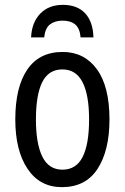

<svg xmlns="http://www.w3.org/2000/svg" viewBox="-20 -761 514 791"><path d="M431 -269Q431 -141 382 -65.5Q333 10 235 10Q144 10 93.5 -65.5Q43 -141 43 -269Q43 -402 92.5 -474.5Q142 -547 238 -547Q327 -547 379 -476Q431 -405 431 -269ZM128 -269Q128 -169 154.5 -115.5Q181 -62 237 -62Q294 -62 320.5 -114.5Q347 -167 347 -269Q347 -370 320 -422.5Q293 -475 237 -475Q180 -475 154 -422.5Q128 -370 128 -269ZM239 -741Q298 -741 330.5 -706.5Q363 -672 365 -607H312Q309 -644 290 -660Q271 -676 238 -676Q206 -676 186 -660.5Q166 -645 162 -607H108Q111 -669 146 -705Q181 -741 239 -741Z"/></svg>

Font: Avrile Sans Condensed
Style: Regular
Weight: 400
Width: 3
Designer: Monotype Design Team
Foundry: Monotype Imaging Inc.
Version: Version 2.001;September 10, 2019;FontCreator 11.5.0.2425 64-